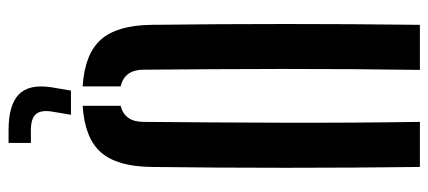

<svg xmlns="http://www.w3.org/2000/svg" viewBox="-303 -537 1026 460"><g transform="rotate(90 210.0 -307.0)"><path d="M39.5 -157Q35.5 -478.5 39.5 -800H147.5Q145 -640 145.2 -469Q145.5 -298 147 -138Q147 -92.5 187 -83V8Q109 3 74.8 -35.8Q40.5 -74.5 39.5 -157ZM233.5 8V-83Q272 -92.5 272 -138Q273.5 -298 274 -469Q274.5 -640 272 -800H380Q384 -478.5 380 -157Q379 -74.5 345 -35.8Q311 3 233.5 8ZM322.5 185.5H292Q232 185.5 206.5 161.2Q181 137 189 83.5L197 36H255L247 83.5Q243.5 109.5 254.2 120.8Q265 132 292 132H322.5Z"/></g></svg>

Font: Big Shoulders Stencil Display
Style: Bold
Weight: 700
Designer: Patric King
Foundry: XO Type Co
Version: Version 1.000